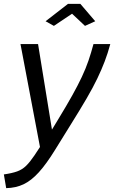

<svg xmlns="http://www.w3.org/2000/svg" viewBox="-55 -750 591 994"><path d="M-35 153Q7 147 33.5 137.5Q60 128 80 108.5Q100 89 123 55L152 11L51 -522H142L214 -79L248 -135Q290 -204 319 -256Q348 -308 368.5 -351.5Q389 -395 403 -436Q417 -477 429 -522H516Q503 -474 487 -432Q471 -390 449 -344Q427 -298 393.5 -240.5Q360 -183 310 -103L230 26Q185 99 146 142Q107 185 67 204Q27 223 -23 224ZM181 -640 297 -730H361L438 -640L385 -616L318 -679L224 -616Z"/></svg>

Font: Raleway Medium
Style: Italic
Weight: 500
Italic angle: -12°
Designer: Matt McInerney, Pablo Impallari, Rodrigo Fuenzalida
Foundry: Matt McInerney, Pablo Impallari, Rodrigo Fuenzalida
Version: Version 4.026